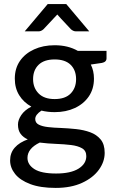

<svg xmlns="http://www.w3.org/2000/svg" viewBox="-20 -738 562 940"><path d="M252.5 182Q177.5 182 128 163.2Q78.5 144.5 54 113.8Q29.5 83 29.5 47.5Q29.5 10.5 52.2 -15.2Q75 -41 116 -55.5Q93.5 -65.5 80.8 -82.8Q68 -100 68 -128.5Q68 -150.5 84.2 -174.8Q100.5 -199 133.5 -216Q95.5 -237 74 -271.8Q52.5 -306.5 52.5 -353Q52.5 -403 77.5 -439.5Q102.5 -476 146.8 -496.2Q191 -516.5 247.5 -516.5Q313 -516.5 361 -489H501.5V-452.5Q501.5 -434.5 479 -430L424.5 -422Q440 -391.5 440 -353Q440 -303 415 -266.2Q390 -229.5 346.5 -209.2Q303 -189 247.5 -189Q213 -189 183 -196.5Q152.5 -176.5 152.5 -155.5Q152.5 -136.5 169.8 -127.8Q187 -119 215.2 -115.8Q243.5 -112.5 278 -111.5Q315 -110 352.5 -106Q390 -102 421.5 -90.5Q453 -79 472.8 -55.2Q492.5 -31.5 492.5 10.5Q492.5 54 464 93.2Q435.5 132.5 381.8 157.2Q328 182 252.5 182ZM254.5 111.5Q326 111.5 364.2 87.8Q402.5 64 402.5 26.5Q402.5 0 381.8 -12Q361 -24 327.8 -28Q294.5 -32 255.5 -33.5Q214 -35 174.5 -40Q114.5 -11 114.5 35Q114.5 68 148.2 89.8Q182 111.5 254.5 111.5ZM247.5 -253Q299.5 -253 326 -280.2Q352.5 -307.5 352.5 -350.5Q352.5 -394.5 325.8 -420.8Q299 -447 247.5 -447Q196 -447 169 -420.8Q142 -394.5 142 -350.5Q142 -308 169 -280.5Q196 -253 247.5 -253ZM417 -584.5H351.5Q339.5 -584.5 327.5 -594.5Q264 -662 260.5 -667Q256.5 -662 192.5 -594.5Q181 -584.5 169 -584.5H101L213.5 -718H304.5Z"/></svg>

Font: Verano Sans Medium
Style: Regular
Weight: 500
Designer: Lukasz Dziedzic with Adam Twardoch and Botio Nikoltchev
Foundry: tyPoland Lukasz Dziedzic
Version: Version 3.001;December 28, 2019;FontCreator 12.0.0.2547 64-b